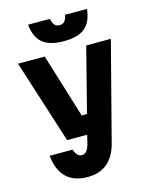

<svg xmlns="http://www.w3.org/2000/svg" viewBox="-151 -948 1002 1265"><g transform="rotate(-15 350.0 -315.5)"><path d="M36 -620H218L353 -182H389L501 -620H669L494 55Q447 220 288 220Q101 220 80 20H237Q246 47 258 59Q270 71 289 71Q323 71 339 14L355 -50H218ZM316 -851Q324 -794 367 -794Q410 -794 418 -851H568Q559 -764 511.5 -724.5Q464 -685 367 -685Q271 -685 223 -724.5Q175 -764 166 -851Z"/></g></svg>

Font: Martian Mono ExtraBold
Style: Regular
Weight: 800
Monospace: yes
Designer: Roman Shamin
Foundry: Evil Martians
Version: Version 1.000; ttfautohint (v1.8.4.7-5d5b)